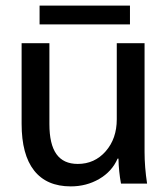

<svg xmlns="http://www.w3.org/2000/svg" viewBox="-20 -654 595 684"><path d="M57 -213V-500H156V-212Q156 -140 181 -105Q206 -70 257 -70Q317 -70 356.5 -115Q396 -160 396 -229V-500H495V-113Q495 -59 504 0H411Q403 -43 402 -89H399Q379 -43 333.5 -16.5Q288 10 232 10Q146 10 101.5 -46.5Q57 -103 57 -213ZM121 -634H443V-567H121Z"/></svg>

Font: Sarabun Medium
Style: Regular
Weight: 500
Designer: Suppakit Chalermlarp | Katatrad Co.,Ltd.
Foundry: Cadson Demak Co.,Ltd.
Version: Version 1.000; ttfautohint (v1.6)